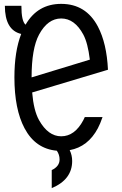

<svg xmlns="http://www.w3.org/2000/svg" viewBox="-20 -762 626 982"><path d="M504.4 -163.1Q492.7 -128.9 480.5 -106Q430.2 -11.2 336.4 5.9Q349.1 31.7 349.1 61.5Q349.1 156.2 244.6 200.2V107.9Q284.7 88.9 284.7 53.7Q284.7 28.8 270.5 8.8Q161.1 -1 105.5 -106Q53.7 -203.6 53.7 -366.2Q53.7 -499 88.4 -588.4Q4.9 -607.9 4.9 -732.4H89.4Q89.4 -653.3 110.8 -635.7Q172.4 -742.2 293 -742.2Q419.4 -742.2 480.5 -626.5Q525.9 -540.5 532.2 -405.3L144.5 -289.1Q152.3 -196.3 179.7 -147.5Q226.1 -64.9 293 -64.9Q362.3 -64.9 406.2 -147.5Q410.2 -154.8 413.6 -163.1ZM141.6 -366.2 439.5 -457Q429.2 -542 406.2 -585Q361.8 -667.5 293 -667.5Q224.1 -667.5 179.7 -585Q141.6 -514.2 141.6 -366.2Z"/></svg>

Font: Consola Mono
Style: Book
Weight: 400
Monospace: yes
Designer: Wojciech Kalinowski "wmk69" (wmk69@o2.pl)
Foundry: Wojciech Kalinowski "wmk69" (wmk69@o2.pl)
Version: Version 2.1.0